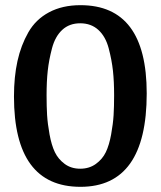

<svg xmlns="http://www.w3.org/2000/svg" viewBox="-20 -700 621 742"><path d="M291 -680Q547 -680 547 -339Q547 22 291 22Q34 22 34 -327Q34 -403 47.5 -464Q61 -525 89.5 -575Q118 -625 169.5 -652.5Q221 -680 291 -680ZM421 -332Q421 -385 416.5 -426.5Q412 -468 400 -513.5Q388 -559 360 -584.5Q332 -610 290 -610Q248 -610 220.5 -584.5Q193 -559 181 -513.5Q169 -468 164.5 -426.5Q160 -385 160 -332Q160 -288 162 -255Q164 -222 171.5 -180.5Q179 -139 192 -112Q205 -85 230 -66.5Q255 -48 290 -48Q325 -48 350.5 -66.5Q376 -85 389 -112Q402 -139 409.5 -180.5Q417 -222 419 -255Q421 -288 421 -332Z"/></svg>

Font: Sansita
Style: Regular
Weight: 400
Designer: Pablo Cosgaya
Foundry: Omnibus-Type
Version: Version 1.006;hotconv 1.0.109;makeotfexe 2.5.65596